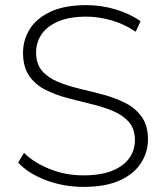

<svg xmlns="http://www.w3.org/2000/svg" viewBox="-20 -725 649 750"><path d="M306 5Q228 5 158.5 -21.5Q89 -48 51 -90L74 -128Q110 -91 172.5 -65.5Q235 -40 305 -40Q375 -40 419.5 -58.5Q464 -77 485.5 -108Q507 -139 507 -177Q507 -222 483 -249Q459 -276 420 -292Q381 -308 335 -319Q289 -330 242 -342.5Q195 -355 156 -375Q117 -395 93.5 -429.5Q70 -464 70 -519Q70 -569 96 -611Q122 -653 177 -679Q232 -705 318 -705Q376 -705 432.5 -688Q489 -671 529 -642L510 -601Q466 -631 415.5 -645.5Q365 -660 318 -660Q251 -660 207 -641Q163 -622 142 -590.5Q121 -559 121 -520Q121 -475 144.5 -448Q168 -421 207 -405Q246 -389 293 -378Q340 -367 386 -354.5Q432 -342 471 -322Q510 -302 534 -268Q558 -234 558 -180Q558 -131 531 -88.5Q504 -46 448.5 -20.5Q393 5 306 5Z"/></svg>

Font: Montserrat Thin Light
Style: Regular
Weight: 300
Version: Version 9.000